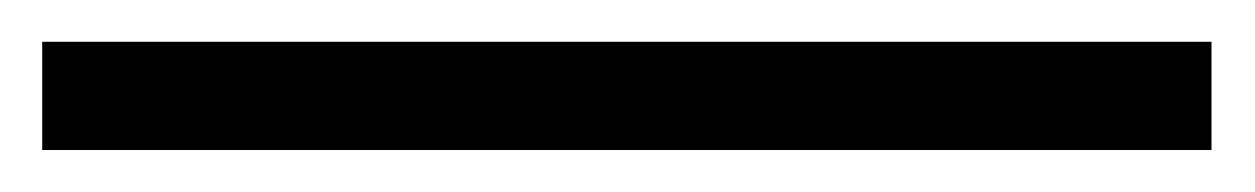

<svg xmlns="http://www.w3.org/2000/svg" viewBox="-20 133 595 91"><path d="M0 152.8H554.2V204.1H0Z"/></svg>

Font: Montserrat-Arabic Light
Style: Regular
Weight: 300
Designer: Mohamed Gaber
Foundry: Kief Type Foundry
Version: Version 5.008;PS 005.008;hotconv 1.0.88;makeotf.lib2.5.64775